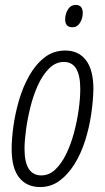

<svg xmlns="http://www.w3.org/2000/svg" viewBox="-20 -745 423 775"><path d="M142 10Q88 10 57.5 -28Q27 -66 27 -145Q27 -183 34 -234.5Q41 -286 56.5 -339.5Q72 -393 97.5 -438.5Q123 -484 159 -512.5Q195 -541 244 -541Q297 -541 327 -502Q357 -463 357 -385Q356 -337 348 -283Q340 -229 323.5 -177Q307 -125 281 -83Q255 -41 220.5 -15.5Q186 10 142 10ZM147 -37Q178 -37 203 -60.5Q228 -84 247 -123Q266 -162 278.5 -208.5Q291 -255 297.5 -301.5Q304 -348 304 -386Q304 -495 238 -495Q205 -495 179 -469.5Q153 -444 134 -403Q115 -362 103 -314Q91 -266 85 -221Q79 -176 79 -144Q79 -37 147 -37ZM272 -635Q243 -635 243 -667Q243 -688 254 -706.5Q265 -725 286 -725Q314 -725 314 -692Q314 -671 303 -653Q292 -635 272 -635Z"/></svg>

Font: Noto Sans ExtraCondensed Light
Style: Italic
Weight: 300
Width: 2
Italic angle: -12°
Designer: Monotype Design Team
Foundry: Monotype Imaging Inc.
Version: Version 2.013; ttfautohint (v1.8.4.7-5d5b)